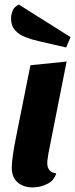

<svg xmlns="http://www.w3.org/2000/svg" viewBox="-20 -793 326 833"><path d="M122 20Q81 20 56 -2Q31 -24 31 -66Q31 -86 36 -120.5Q41 -155 48 -190Q55 -225 59 -245L112 -510L269 -526L190 -127Q189 -118 187 -106Q185 -94 185 -85Q185 -67 194.5 -55Q204 -43 224 -41Q215 -10 185 5Q155 20 122 20ZM267 -587 150 -614Q118 -621 90 -632Q62 -643 45 -662Q28 -681 28 -712Q28 -731 35.5 -748Q43 -765 62 -773L286 -632Z"/></svg>

Font: Sansita Swashed SemiBold
Style: Regular
Weight: 600
Designer: Pablo Cosgaya
Foundry: Omnibus-Type
Version: Version 1.003; ttfautohint (v1.8.3)